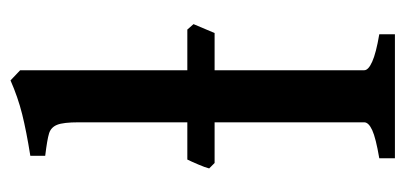

<svg xmlns="http://www.w3.org/2000/svg" viewBox="-230 -568 797 378"><g transform="rotate(-90 169.0 -378.5)"><path d="M220.2 -355V-60.5Q220.2 -52.2 237.1 -44.7Q253.9 -37.1 291 -30.8V0H46.9V-30.8Q86.9 -37.6 102.3 -44.7Q117.7 -51.8 117.7 -60.5V-355H37.6L26.9 -365.7Q28.8 -373.5 34.7 -387.2Q40.5 -400.9 44.4 -408.7H117.7V-623Q117.7 -652.8 112.8 -665Q107.9 -677.2 95.9 -680.9Q84 -684.6 51.8 -688.5V-717.8Q100.6 -725.6 133.8 -733.9Q167 -742.2 200.2 -756.8L220.2 -737.8V-408.7H300.3L311 -396.5L293.5 -355Z"/></g></svg>

Font: David Libre Medium
Style: Regular
Weight: 500
Version: Version 1.000